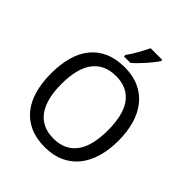

<svg xmlns="http://www.w3.org/2000/svg" viewBox="-252 -1084 1247 1247"><g transform="rotate(45 371.0 -460.5)"><path d="M680.2 -357.9Q680.2 -275.4 660.4 -207.5Q640.6 -139.6 601.6 -91.3Q562.5 -43 504.6 -16.6Q446.8 9.8 371.1 9.8Q291.5 9.8 233.2 -16.6Q174.8 -43 136.5 -91.3Q98.1 -139.6 79.6 -207.8Q61 -275.9 61 -358.9Q61 -441.9 79.6 -509.5Q98.1 -577.1 136.7 -625Q175.3 -672.9 233.9 -699Q292.5 -725.1 372.1 -725.1Q447.8 -725.1 505.1 -699Q562.5 -672.9 601.6 -624.8Q640.6 -576.7 660.4 -509Q680.2 -441.4 680.2 -357.9ZM157.2 -357.9Q157.2 -291 169.9 -237.5Q182.6 -184.1 208.7 -146.7Q234.9 -109.4 275.1 -89.6Q315.4 -69.8 371.1 -69.8Q426.8 -69.8 467 -89.6Q507.3 -109.4 533.4 -146.7Q559.6 -184.1 571.8 -237.5Q584 -291 584 -357.9Q584 -425.3 571.8 -478.5Q559.6 -531.7 533.7 -568.6Q507.8 -605.5 467.8 -625.2Q427.7 -645 372.1 -645Q316.4 -645 275.9 -625.2Q235.4 -605.5 209 -568.6Q182.6 -531.7 169.9 -478.5Q157.2 -425.3 157.2 -357.9ZM317.9 -784.2Q328.6 -798.3 340.1 -816.9Q351.6 -835.4 363 -855.2Q374.5 -875 384.8 -894.8Q395 -914.6 402.8 -931.2H509.8V-920.9Q502 -907.7 486.6 -887.9Q471.2 -868.2 452.4 -846.7Q433.6 -825.2 413.8 -804.9Q394 -784.7 377 -771H317.9Z"/></g></svg>

Font: Droid Sans
Style: Regular
Weight: 400
Version: Version 1.00 build 113